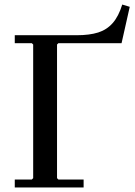

<svg xmlns="http://www.w3.org/2000/svg" viewBox="-20 -825 592 845"><path d="M237 -635 231 -629V-41L237 -35H348V0H45V-35H120L126 -41V-629L120 -635H45V-670H318Q374 -670 412 -682Q450 -694 476 -723.5Q502 -753 518 -805L551 -795L515 -635Z"/></svg>

Font: Brygada 1918 Medium
Style: Regular
Weight: 500
Designer: Mateusz Machalski | Borys Kosmynka | Przemek Hoffer
Foundry: NIEPODLEGLA 2018
Version: Version 3.006